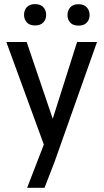

<svg xmlns="http://www.w3.org/2000/svg" viewBox="-20 -705 501 928"><path d="M109.4 -500.5 234.9 -130.9 352.1 -500.5 352.5 -502H354H445.8H449.2L447.8 -499L244.1 76.2Q236.8 94.7 195.8 201.2L195.3 202.6H193.8H114.3H111.3L112.3 199.7L191.9 -6.3L11.7 -499L10.7 -502H13.7H107.4H108.9ZM319.6 -595.7Q306.2 -610.4 306.2 -632.3Q306.2 -654.3 319.6 -669.4Q333 -684.6 359.4 -684.6Q385.7 -684.6 399.4 -669.4Q413.1 -654.3 413.1 -632.3Q413.1 -610.4 399.4 -595.7Q385.7 -581.1 359.4 -581.1Q333 -581.1 319.6 -595.7ZM109.6 -596.7Q96.2 -611.3 96.2 -633.3Q96.2 -655.3 109.6 -670.2Q123 -685.1 149.4 -685.1Q175.8 -685.1 189.5 -670.2Q203.1 -655.3 203.1 -633.3Q203.1 -611.3 189.5 -596.7Q175.8 -582 149.4 -582Q123 -582 109.6 -596.7Z"/></svg>

Font: MAUL
Style: Regular
Weight: 400
Designer: MAUL
Version: Version 1.0; 2020; ttfautohint (v1.8.3)